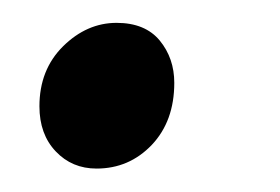

<svg xmlns="http://www.w3.org/2000/svg" viewBox="-20 -137 245 168"><path d="M14.5 -44Q14.5 -76 35.2 -96.5Q56 -117 82 -117Q107 -117 119.8 -101.5Q132.5 -86 132.5 -64.5Q132.5 -31 112.8 -10.2Q93 10.5 64.5 10.5Q43 10.5 28.8 -4.5Q14.5 -19.5 14.5 -44Z"/></svg>

Font: Merriweather 72pt
Style: Italic
Weight: 400
Italic angle: -7.8°
Version: Version 2.101